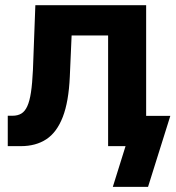

<svg xmlns="http://www.w3.org/2000/svg" viewBox="-20 -561 674 737"><path d="M9.8 0V-116.7H27.8Q47.9 -116.7 61.8 -125Q75.7 -133.3 84.7 -153.1Q93.8 -172.9 98.9 -206.8Q104 -240.7 106.4 -292L115.7 -541H541V0H395V-424.8H254.9L248 -267.1Q243.7 -170.4 220.9 -111.8Q198.2 -53.2 158 -26.6Q117.7 0 59.6 0ZM413.1 156.2 461.9 0H421.9V-116.2H633.8L548.3 156.2Z"/></svg>

Font: Inter 17pt
Style: Bold
Weight: 700
Version: Version 4.001;git-66647c0bb